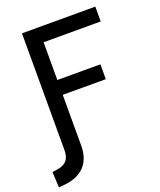

<svg xmlns="http://www.w3.org/2000/svg" viewBox="-188 -795 939 1129"><g transform="rotate(-20 282.0 -230.0)"><path d="M-17.6 232.4 21.5 228.5C127.9 217.8 189.5 155.3 189.5 46.9V-271.5H459V-364.3H189.5V-600.6H546.9V-693.4H87.9V38.6C87.9 94.2 62 121.6 11.7 129.4L-22.5 134.8Z"/></g></svg>

Font: CaskaydiaCove Nerd Font
Style: Regular
Weight: 400
Designer: Aaron Bell
Foundry: Saja Typeworks
Version: Version 2111.1;Nerd Fonts 2.3.3